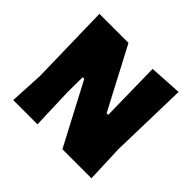

<svg xmlns="http://www.w3.org/2000/svg" viewBox="-154 -835 1019 1019"><g transform="rotate(45 355.0 -325.5)"><path d="M650 -651 639 -211 647 0H429L247 -346H235L234 -234L242 0H60L70 -190L60 -647H278L460 -301H472L466 -640Z"/></g></svg>

Font: Alegreya Sans Black
Style: Regular
Weight: 900
Designer: Juan Pablo del Peral
Foundry: Huerta Tipografica
Version: Version 2.007